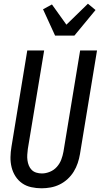

<svg xmlns="http://www.w3.org/2000/svg" viewBox="-20 -1007 543 1035"><path d="M204 8Q176 8 148.5 2Q121 -4 99.5 -19Q78 -34 63.5 -56.5Q49 -79 42.5 -105.5Q36 -132 36.5 -160Q37 -188 42 -217L127 -735H218L130 -204Q128 -188 127 -173Q126 -158 128 -143Q130 -128 135.5 -114.5Q141 -101 151 -91Q161 -81 175.5 -76.5Q190 -72 206 -72Q227 -72 249 -81Q271 -90 286.5 -107.5Q302 -125 310 -146Q318 -167 322 -189L412 -735H503L411 -176Q407 -152 399 -128Q391 -104 377.5 -82Q364 -60 344.5 -42Q325 -24 301.5 -12.5Q278 -1 253 3.5Q228 8 204 8ZM277 -815 212 -957 260 -983 338 -874 454 -987 495 -953 381 -815Z"/></svg>

Font: Iosevka Curly Medium
Style: Italic
Weight: 500
Italic angle: -9°
Monospace: yes
Designer: Belleve Invis
Foundry: Belleve Invis
Version: Version 22.1.2; ttfautohint (v1.8.4)